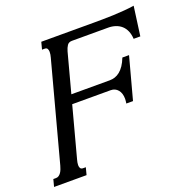

<svg xmlns="http://www.w3.org/2000/svg" viewBox="-196 -852 962 976"><g transform="rotate(-20 285.0 -364.0)"><path d="M108.9 0H-66.9L-56.6 -39.1H-42Q-33.2 -39.1 -26.4 -43.9Q-19.5 -48.8 -14.4 -56.4Q-9.3 -64 -5.9 -73.2Q-2.4 -82.5 0 -91.3L142.6 -624.5Q144.5 -631.3 145.8 -638.9Q147 -646.5 147 -653.3Q147 -663.1 143.1 -669.9Q139.2 -676.8 128.9 -676.8H114.3L124.5 -715.8H407.2Q427.7 -715.8 455.8 -716.1Q483.9 -716.3 514.2 -717.5Q544.4 -718.8 574.5 -721.2Q604.5 -723.6 628.4 -727.5L606.9 -569.3H570.8Q569.3 -594.2 561.3 -612.5Q553.2 -630.9 539.8 -642.8Q526.4 -654.8 508.1 -660.9Q489.7 -667 468.8 -667H272.5Q254.9 -667 246.6 -654.5Q238.3 -642.1 233.4 -624.5L176.8 -412.6H384.8Q399.4 -412.6 413.3 -417.2Q427.2 -421.9 439.9 -432.1Q452.6 -442.4 463.9 -459Q475.1 -475.6 484.4 -499.5H520.5L459.5 -272.9H423.3Q424.3 -279.8 425 -285.6Q425.8 -291.5 425.8 -297.4Q425.8 -328.1 410.9 -345.9Q396 -363.8 371.6 -363.8H163.6L90.8 -91.3Q88.9 -84 87.4 -76.7Q85.9 -69.3 85.9 -62.5Q85.9 -52.7 89.8 -45.9Q93.8 -39.1 104.5 -39.1H119.1Z"/></g></svg>

Font: Arian Grqi
Style: Italic
Weight: 400
Italic angle: -15°
Designer: Ruben Hakobyan (Tarumian)
Foundry: Ruben Hakobyan (Tarumian)
Version: Version 1.002